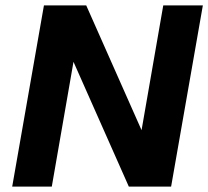

<svg xmlns="http://www.w3.org/2000/svg" viewBox="-20 -688 768 708"><path d="M25 0 142 -668H298L502 -208L582 -668H728L611 0H455L251 -460L171 0Z"/></svg>

Font: Gantari
Style: Bold Italic
Weight: 700
Italic angle: -10°
Designer: Anugrah Pasau
Foundry: Lafontype
Version: Version 1.000; ttfautohint (v1.8.4.7-5d5b)